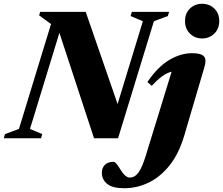

<svg xmlns="http://www.w3.org/2000/svg" viewBox="-53 -733 1182 1018"><path d="M171 -22 164.5 0H-33L-26.5 -22L47.5 -49.5L217.5 -605.5L154.5 -651.5L160 -670H401.5L570.5 -181.5L704.5 -620.5L639.5 -648L646 -670H843.5L837 -648L763 -620.5L573 0H445.5L262 -559L106 -49.5ZM928 -621Q928 -662.5 954.2 -687.8Q980.5 -713 1018.5 -713Q1057 -713 1083.2 -687.8Q1109.5 -662.5 1109.5 -621Q1109.5 -580.5 1083.2 -554.8Q1057 -529 1018.5 -529Q980.5 -529 954.2 -554.8Q928 -580.5 928 -621ZM924 -14.5Q896 81 846.8 143Q797.5 205 735.5 235Q673.5 265 606 265Q543.5 265 515.2 242Q487 219 487 182.5Q487 157.5 503 141.2Q519 125 548.5 125Q555 125 563.2 133.8Q571.5 142.5 585.5 166Q600 189.5 612.2 199Q624.5 208.5 634.5 208.5Q661.5 208.5 681 182Q700.5 155.5 720.5 90.5L857 -353Q830 -346 805.5 -327.8Q781 -309.5 751.5 -278L728.5 -298Q783.5 -379 844.2 -415Q905 -451 965.5 -451Q1013.5 -451 1028.2 -434.2Q1043 -417.5 1031.5 -379.5Z"/></svg>

Font: Newsreader 16pt ExtraBold
Style: Italic
Weight: 800
Italic angle: -17°
Designer: Hugues Gentile
Foundry: Production Type
Version: Version 1.003; ttfautohint (v1.8.3)